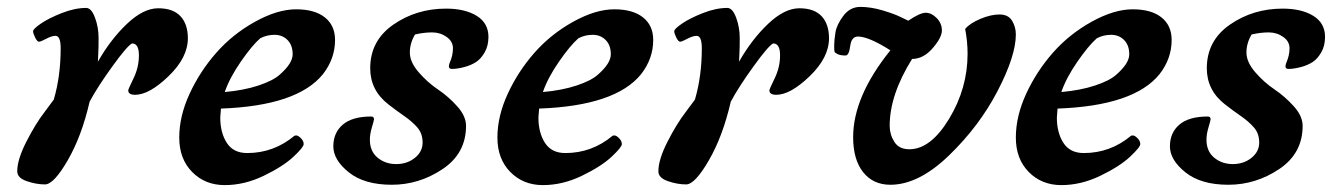

<svg xmlns="http://www.w3.org/2000/svg" viewBox="-20 -527 3864 557"><path d="M363 -401Q349 -394 306 -334.5Q263 -275 240 -232Q217 -132 176.5 -62Q136 8 110.5 8Q85 8 57.5 -1.5Q30 -11 30 -30Q30 -64 56.5 -116Q83 -168 110 -203L136 -238Q156 -306 156 -387Q156 -423 141 -423Q130 -423 114 -414.5Q98 -406 93 -406Q88 -406 82 -418Q76 -430 76 -436.5Q76 -443 98.5 -458.5Q121 -474 159 -489Q197 -504 230 -504Q245 -504 255.5 -476Q266 -448 266 -416.5Q266 -385 265 -369.5Q264 -354 264 -348Q301 -413 348.5 -458Q396 -503 439 -503Q482 -503 503.5 -480Q525 -457 525 -416Q525 -360 469 -306Q413 -252 372 -252Q352 -252 352 -265Q352 -268 367.5 -300Q383 -332 383 -366.5Q383 -401 363 -401Z M735 -416Q711 -395 678.5 -348Q646 -301 632 -260Q688 -265 730 -279Q772 -293 791 -310Q829 -343 829 -369.5Q829 -396 814 -411Q799 -426 776.5 -426Q754 -426 735 -416ZM621 -212Q619 -190 619 -186Q619 -142 638 -112.5Q657 -83 697 -83Q774 -83 834 -133Q835 -134 840 -134Q845 -134 853 -126Q861 -118 861 -109Q861 -100 831 -72Q801 -44 745 -17Q689 10 632 10Q575 10 537.5 -28Q500 -66 500 -128Q500 -190 530 -255Q560 -320 607.5 -374Q655 -428 720 -464Q785 -500 839 -500Q893 -500 922.5 -476.5Q952 -453 952 -411Q952 -357 917 -312Q843 -220 621 -212Z M1291 -327Q1277 -327 1285.5 -347Q1294 -367 1294 -387Q1294 -407 1275.5 -420Q1257 -433 1233.5 -433Q1210 -433 1184 -427Q1169 -402 1169 -374.5Q1169 -347 1194.5 -317.5Q1220 -288 1250.5 -267.5Q1281 -247 1306.5 -218.5Q1332 -190 1332 -162Q1332 -82 1264 -36.5Q1196 9 1116.5 9Q1037 9 992 -27Q947 -63 947 -102.5Q947 -142 974.5 -165.5Q1002 -189 1057 -189Q1065 -189 1065 -181Q1065 -178 1059 -158Q1053 -138 1053 -122Q1053 -88 1075.5 -69.5Q1098 -51 1129.5 -51Q1161 -51 1183.5 -69Q1206 -87 1206 -113.5Q1206 -140 1190.5 -157.5Q1175 -175 1152.5 -190.5Q1130 -206 1107 -224Q1054 -265 1054 -329Q1054 -409 1121 -455.5Q1188 -502 1274 -502Q1329 -502 1363 -481Q1397 -460 1397 -420Q1397 -394 1386 -375Q1375 -356 1361 -347Q1347 -338 1329 -333Q1307 -327 1291 -327Z M1658 -416Q1634 -395 1601.5 -348Q1569 -301 1555 -260Q1611 -265 1653 -279Q1695 -293 1714 -310Q1752 -343 1752 -369.5Q1752 -396 1737 -411Q1722 -426 1699.5 -426Q1677 -426 1658 -416ZM1544 -212Q1542 -190 1542 -186Q1542 -142 1561 -112.5Q1580 -83 1620 -83Q1697 -83 1757 -133Q1758 -134 1763 -134Q1768 -134 1776 -126Q1784 -118 1784 -109Q1784 -100 1754 -72Q1724 -44 1668 -17Q1612 10 1555 10Q1498 10 1460.5 -28Q1423 -66 1423 -128Q1423 -190 1453 -255Q1483 -320 1530.5 -374Q1578 -428 1643 -464Q1708 -500 1762 -500Q1816 -500 1845.5 -476.5Q1875 -453 1875 -411Q1875 -357 1840 -312Q1766 -220 1544 -212Z M2223 -401Q2209 -394 2166 -334.5Q2123 -275 2100 -232Q2077 -132 2036.5 -62Q1996 8 1970.5 8Q1945 8 1917.5 -1.5Q1890 -11 1890 -30Q1890 -64 1916.5 -116Q1943 -168 1970 -203L1996 -238Q2016 -306 2016 -387Q2016 -423 2001 -423Q1990 -423 1974 -414.5Q1958 -406 1953 -406Q1948 -406 1942 -418Q1936 -430 1936 -436.5Q1936 -443 1958.5 -458.5Q1981 -474 2019 -489Q2057 -504 2090 -504Q2105 -504 2115.5 -476Q2126 -448 2126 -416.5Q2126 -385 2125 -369.5Q2124 -354 2124 -348Q2161 -413 2208.5 -458Q2256 -503 2299 -503Q2342 -503 2363.5 -480Q2385 -457 2385 -416Q2385 -360 2329 -306Q2273 -252 2232 -252Q2212 -252 2212 -265Q2212 -268 2227.5 -300Q2243 -332 2243 -366.5Q2243 -401 2223 -401Z M2780 -443Q2793 -459 2823.5 -472Q2854 -485 2879.5 -485Q2905 -485 2916 -467Q2927 -449 2927 -427Q2927 -365 2874 -263Q2821 -161 2733 -76Q2645 9 2563 9Q2513 9 2484 -27.5Q2455 -64 2455 -129Q2455 -247 2563 -381Q2500 -421 2469 -421Q2450 -421 2446.5 -393.5Q2443 -366 2433 -366Q2418 -366 2410 -370Q2402 -374 2401 -377Q2400 -380 2400 -394.5Q2400 -409 2403.5 -432Q2407 -455 2426.5 -481Q2446 -507 2476 -507Q2506 -507 2540 -497Q2574 -487 2594 -477L2615 -467Q2649 -490 2665.5 -490Q2682 -490 2697 -475Q2712 -460 2712.5 -439.5Q2713 -419 2686 -387.5Q2659 -356 2626 -356Q2561 -252 2561 -162Q2561 -137 2574.5 -115.5Q2588 -94 2618 -94Q2680 -94 2733.5 -182.5Q2787 -271 2787 -371Q2787 -406 2780 -443Z M3162 -416Q3138 -395 3105.5 -348Q3073 -301 3059 -260Q3115 -265 3157 -279Q3199 -293 3218 -310Q3256 -343 3256 -369.5Q3256 -396 3241 -411Q3226 -426 3203.5 -426Q3181 -426 3162 -416ZM3048 -212Q3046 -190 3046 -186Q3046 -142 3065 -112.5Q3084 -83 3124 -83Q3201 -83 3261 -133Q3262 -134 3267 -134Q3272 -134 3280 -126Q3288 -118 3288 -109Q3288 -100 3258 -72Q3228 -44 3172 -17Q3116 10 3059 10Q3002 10 2964.5 -28Q2927 -66 2927 -128Q2927 -190 2957 -255Q2987 -320 3034.5 -374Q3082 -428 3147 -464Q3212 -500 3266 -500Q3320 -500 3349.5 -476.5Q3379 -453 3379 -411Q3379 -357 3344 -312Q3270 -220 3048 -212Z M3718 -327Q3704 -327 3712.5 -347Q3721 -367 3721 -387Q3721 -407 3702.5 -420Q3684 -433 3660.5 -433Q3637 -433 3611 -427Q3596 -402 3596 -374.5Q3596 -347 3621.5 -317.5Q3647 -288 3677.5 -267.5Q3708 -247 3733.5 -218.5Q3759 -190 3759 -162Q3759 -82 3691 -36.5Q3623 9 3543.5 9Q3464 9 3419 -27Q3374 -63 3374 -102.5Q3374 -142 3401.5 -165.5Q3429 -189 3484 -189Q3492 -189 3492 -181Q3492 -178 3486 -158Q3480 -138 3480 -122Q3480 -88 3502.5 -69.5Q3525 -51 3556.5 -51Q3588 -51 3610.5 -69Q3633 -87 3633 -113.5Q3633 -140 3617.5 -157.5Q3602 -175 3579.5 -190.5Q3557 -206 3534 -224Q3481 -265 3481 -329Q3481 -409 3548 -455.5Q3615 -502 3701 -502Q3756 -502 3790 -481Q3824 -460 3824 -420Q3824 -394 3813 -375Q3802 -356 3788 -347Q3774 -338 3756 -333Q3734 -327 3718 -327Z"/></svg>

Font: Clara
Style: Regular
Weight: 400
Designer: Proyecto DEMO
Foundry: Proyecto DEMO
Version: Version 1.002